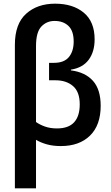

<svg xmlns="http://www.w3.org/2000/svg" viewBox="-20 -785 603 1045"><path d="M61 -541Q61 -655 122 -710Q183 -765 280 -765Q377 -765 436 -716Q495 -667 495 -571Q495 -503 462.5 -459.5Q430 -416 366 -406V-402Q444 -392 486 -345Q528 -298 528 -209Q528 -104 470 -47Q412 10 311 10Q268 10 234.5 0.5Q201 -9 176 -24V240H61ZM290 -86Q353 -86 383.5 -119.5Q414 -153 414 -217Q414 -285 377.5 -316.5Q341 -348 282 -348H247V-443H274Q329 -443 355 -474.5Q381 -506 381 -559Q381 -617 352.5 -644Q324 -671 277 -671Q234 -671 205 -640.5Q176 -610 176 -534V-121Q195 -107 224 -96.5Q253 -86 290 -86Z"/></svg>

Font: Noto Sans Mono SemiCondensed SemiBold
Style: Regular
Weight: 600
Width: 4
Designer: Monotype Design Team
Foundry: Monotype Imaging Inc.
Version: Version 2.014; ttfautohint (v1.8.4.7-5d5b)